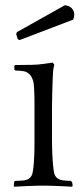

<svg xmlns="http://www.w3.org/2000/svg" viewBox="-20 -700 316 724"><path d="M252 4Q245 4 231 3Q217 2 201 1.5Q185 1 171 0.5Q157 0 150 0H136Q129 0 114.5 0.5Q100 1 84.5 1.5Q69 2 54.5 3Q40 4 33 4L32 0L33 -14L37 -18Q53 -18 68.5 -19.5Q84 -21 92 -29Q100 -36 102.5 -47Q105 -58 107 -78Q108 -94 109 -110.5Q110 -127 110 -163V-286Q110 -307 110 -321.5Q110 -336 109.5 -347Q109 -358 108.5 -367Q108 -376 107 -386Q105 -397 101 -405.5Q97 -414 94 -417Q84 -429 69 -431.5Q54 -434 38 -434L34 -438V-452L38 -455H56Q73 -455 99 -455.5Q125 -456 144 -459L179 -464L185 -455Q183 -451 181.5 -441Q180 -431 179.5 -419.5Q179 -408 178.5 -397Q178 -386 178 -380Q178 -372 177.5 -364.5Q177 -357 177 -347Q177 -337 176.5 -323Q176 -309 176 -287V-175Q176 -153 176.5 -139Q177 -125 177.5 -115Q178 -105 178.5 -96.5Q179 -88 180 -78Q182 -57 184.5 -46.5Q187 -36 195 -29Q203 -22 217.5 -20Q232 -18 247 -18L252 -13L254 0ZM47 -552 41 -572 44 -579 224 -680Q241 -679 250.5 -669Q260 -659 260 -645Q260 -635 256 -626L54 -549Z"/></svg>

Font: Quattrocento
Style: Regular
Weight: 400
Designer: Pablo Impallari
Foundry: Pablo Impallari, Igino Marini, Branda Gallo
Version: Version 2.000